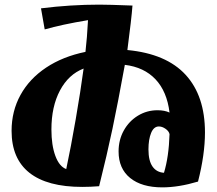

<svg xmlns="http://www.w3.org/2000/svg" viewBox="-20 -795 935 829"><path d="M492 -141Q492 -191 514.5 -231.5Q537 -272 575.5 -295.5Q614 -319 660 -319Q691 -319 712 -309Q701 -400 651.5 -452.5Q602 -505 519 -515Q489 -350 465.5 -238.5Q442 -127 408 9Q371 12 335 12Q184 12 107 -49Q30 -110 30 -230Q30 -315 68.5 -385Q107 -455 179 -503Q251 -551 349 -571Q356 -631 360 -708Q246 -689 173 -668L157 -759Q285 -775 409 -775Q448 -775 552 -771Q548 -716 530 -579Q698 -563 781.5 -472Q865 -381 865 -223Q865 -128 835 -11Q751 14 681 14Q592 14 542 -26.5Q492 -67 492 -141ZM341 -499Q276 -474 239 -404.5Q202 -335 202 -236Q202 -168 219 -122Q236 -76 266 -65Q286 -159 307 -280.5Q328 -402 341 -499ZM712 -216Q709 -229 694.5 -239Q680 -249 666 -249Q644 -249 632.5 -221Q621 -193 621 -150Q621 -101 638.5 -76Q656 -51 688 -49Q709 -118 712 -216Z"/></svg>

Font: Otomanopee
Style: Regular
Weight: 400
Designer: Das Ende der Wildnis
Foundry: Gutenberg Labo
Version: Version 3.000